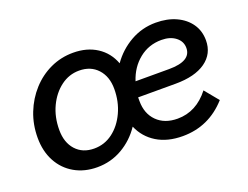

<svg xmlns="http://www.w3.org/2000/svg" viewBox="-87 -686 1131 876"><g transform="rotate(-20 478.5 -248.5)"><path d="M254 16Q192 16 144 -11.5Q96 -39 69.5 -88.5Q43 -138 43 -203Q43 -267 65 -323Q87 -379 126 -422Q165 -465 216.5 -489Q268 -513 327 -513Q394 -513 442 -482Q490 -451 511 -395Q549 -449 605.5 -481Q662 -513 728 -513Q784 -513 826.5 -493.5Q869 -474 893 -439.5Q917 -405 917 -359Q917 -294 865 -257Q813 -220 719 -220H537Q537 -211 537 -202Q537 -141 574 -104Q611 -67 674 -67Q765 -67 828 -148L883 -81Q796 16 669 16Q595 16 543.5 -15.5Q492 -47 468 -103Q431 -48 375.5 -16Q320 16 254 16ZM726 -430Q664 -430 617.5 -392.5Q571 -355 551 -293H714Q821 -293 821 -357Q821 -389 794.5 -409.5Q768 -430 726 -430ZM270 -69Q320 -69 360 -99Q400 -129 424 -180.5Q448 -232 448 -294Q448 -354 414.5 -390.5Q381 -427 325 -427Q276 -427 236 -397Q196 -367 172 -316.5Q148 -266 148 -203Q148 -142 181 -105.5Q214 -69 270 -69Z"/></g></svg>

Font: Wix Madefor Text Medium
Style: Italic
Weight: 500
Italic angle: -12°
Designer: Dalton Maag Ltd
Foundry: Dalton Maag Ltd
Version: Version 3.100